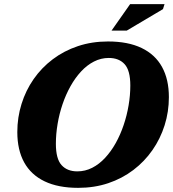

<svg xmlns="http://www.w3.org/2000/svg" viewBox="-20 -891 834 926"><path d="M249.5 -197.5Q249.5 -125 276.8 -94.8Q304 -64.5 353 -64.5Q391 -64.5 424.8 -81.8Q458.5 -99 487 -129.8Q515.5 -160.5 538 -200.8Q560.5 -241 576.2 -287.5Q592 -334 600.2 -382.8Q608.5 -431.5 608.5 -478.5Q608.5 -551 581.2 -581.2Q554 -611.5 504.5 -611.5Q467 -611.5 433.2 -594.2Q399.5 -577 371 -546.2Q342.5 -515.5 320 -475.2Q297.5 -435 281.8 -388.8Q266 -342.5 257.8 -293.5Q249.5 -244.5 249.5 -197.5ZM794.5 -422.5Q794.5 -352 774 -287Q753.5 -222 715.2 -167Q677 -112 623 -71Q569 -30 502 -7.5Q435 15 357 15Q260.5 15 195 -16.5Q129.5 -48 96.5 -108Q63.5 -168 63.5 -254Q63.5 -324.5 83.8 -389.5Q104 -454.5 142.2 -509.5Q180.5 -564.5 234.5 -605.2Q288.5 -646 355.8 -668.5Q423 -691 501 -691Q597.5 -691 663 -659.5Q728.5 -628 761.5 -568Q794.5 -508 794.5 -422.5ZM518 -743.5 607.5 -871H773.5L766 -847L591.5 -743.5Z"/></svg>

Font: Newsreader 16pt 16pt ExtraBold
Style: Italic
Weight: 800
Italic angle: -17°
Version: Version 1.003